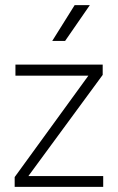

<svg xmlns="http://www.w3.org/2000/svg" viewBox="-20 -726 459 746"><path d="M37 0V-38L335 -448L344 -432H40V-475H379V-435L80 -28L72 -42H381V0ZM183 -567 270 -706H329L233 -567Z"/></svg>

Font: SUSE ExtraLight
Style: Regular
Weight: 250
Designer: Rene Bieder
Foundry: SUSE
Version: Version 1.000